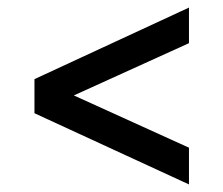

<svg xmlns="http://www.w3.org/2000/svg" viewBox="-20 -614 590 507"><path d="M71 -315V-405L479 -594V-500L175 -362L479 -224V-127Z"/></svg>

Font: Golos UI
Style: Regular
Weight: 400
Designer: A.Korolkova, Vitaly Kuzmin
Foundry: ParaType Ltd
Version: Version 2.000